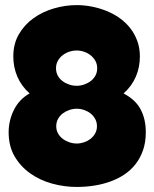

<svg xmlns="http://www.w3.org/2000/svg" viewBox="-20 -739 611 760"><path d="M557.1 -215.8Q557.1 -176.3 546.4 -145Q535.6 -113.8 516.8 -89.6Q498 -65.4 472.4 -48.3Q446.8 -31.2 416.3 -20.3Q385.7 -9.3 352.1 -4.2Q318.4 1 283.7 1Q234.4 1 186.3 -12.2Q138.2 -25.4 99.9 -52.5Q61.5 -79.6 37.8 -120.1Q14.2 -160.6 14.2 -215.8Q14.2 -238.3 19.5 -261Q24.9 -283.7 35.2 -304.2Q45.4 -324.7 61 -341.3Q76.7 -357.9 97.2 -369.1Q64.9 -397.9 48.8 -435.3Q32.7 -472.7 32.7 -515.6Q32.7 -565.9 54.9 -603.8Q77.1 -641.6 113 -667.2Q148.9 -692.9 193.8 -705.8Q238.8 -718.8 283.7 -718.8Q313.5 -718.8 343.5 -712.9Q373.5 -707 401.4 -695.8Q429.2 -684.6 453.4 -667.5Q477.5 -650.4 495.4 -627.7Q513.2 -605 523.4 -576.9Q533.7 -548.8 533.7 -515.6Q533.7 -472.7 517.6 -435.3Q501.5 -397.9 469.2 -369.1Q516.1 -344.7 536.6 -306.2Q557.1 -267.6 557.1 -215.8ZM364.7 -468.8Q364.7 -484.9 357.7 -497.8Q350.6 -510.7 338.9 -520Q327.1 -529.3 312.7 -534.2Q298.3 -539.1 283.7 -539.1Q268.6 -539.1 253.9 -534.2Q239.3 -529.3 227.5 -520Q215.8 -510.7 208.7 -497.8Q201.7 -484.9 201.7 -468.8Q201.7 -452.6 208.7 -439.7Q215.8 -426.8 227.5 -418Q239.3 -409.2 253.9 -404.3Q268.6 -399.4 283.7 -399.4Q298.3 -399.4 312.7 -404.3Q327.1 -409.2 338.9 -418Q350.6 -426.8 357.7 -439.7Q364.7 -452.6 364.7 -468.8ZM363.8 -239.3Q363.8 -255.4 356.7 -268.3Q349.6 -281.2 338.4 -290Q327.1 -298.8 312.7 -303.7Q298.3 -308.6 283.7 -308.6Q269 -308.6 254.6 -303.7Q240.2 -298.8 228.5 -290Q216.8 -281.2 209.7 -268.3Q202.6 -255.4 202.6 -239.3Q202.6 -223.6 209.7 -210.9Q216.8 -198.2 228.5 -189.5Q240.2 -180.7 254.6 -175.8Q269 -170.9 283.7 -170.9Q298.3 -170.9 312.7 -175.8Q327.1 -180.7 338.4 -189.5Q349.6 -198.2 356.7 -210.9Q363.8 -223.6 363.8 -239.3Z"/></svg>

Font: Luckiest Guy RUS-BEL-UKR
Style: Regular
Weight: 400
Designer: Astigmatic (AOETI)
Foundry: Astigmatic (AOETI)
Version: Version 1.00 March 11, 2019, initial release